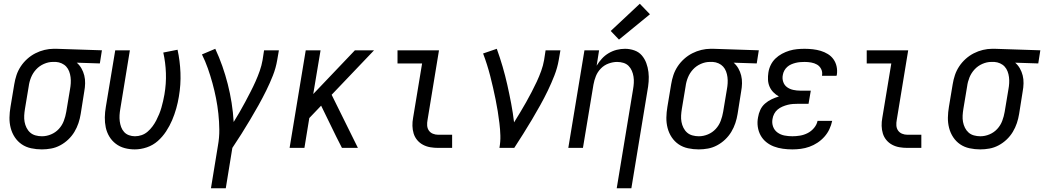

<svg xmlns="http://www.w3.org/2000/svg" viewBox="-20 -788 5563 1023"><path d="M203 8Q174 8 146 2Q118 -4 96 -19Q74 -34 59 -56.5Q44 -79 37 -106Q30 -133 30.5 -161.5Q31 -190 36 -219L56 -339Q60 -364 68 -388Q76 -412 90.5 -434Q105 -456 125 -474Q145 -492 168.5 -504Q192 -516 217 -522Q242 -528 266 -528Q270 -528 273.5 -528Q277 -528 281 -528L523 -520L512 -450L389 -454Q404 -441 414 -423.5Q424 -406 429 -386Q434 -366 433.5 -344Q433 -322 429 -301L410 -181Q406 -156 398 -132Q390 -108 376.5 -85.5Q363 -63 343.5 -44.5Q324 -26 300.5 -13.5Q277 -1 252 3.5Q227 8 203 8ZM204 -62Q228 -62 252 -72Q276 -82 293.5 -101Q311 -120 320 -144Q329 -168 333 -192L353 -312Q356 -328 357 -344.5Q358 -361 356 -377Q354 -393 348.5 -407.5Q343 -422 333 -433Q323 -444 308.5 -450.5Q294 -457 278 -458H270Q268 -458 265.5 -458Q263 -458 261 -458Q238 -458 214 -447.5Q190 -437 172.5 -418Q155 -399 145.5 -375.5Q136 -352 133 -328L113 -208Q110 -190 109 -172.5Q108 -155 111 -138.5Q114 -122 121.5 -107Q129 -92 141 -81.5Q153 -71 169.5 -66.5Q186 -62 203 -62Z M698 8Q670 8 644 1Q618 -6 597 -22Q576 -38 562.5 -60.5Q549 -83 543.5 -109Q538 -135 538.5 -163Q539 -191 544 -219L594 -520H672L621 -208Q618 -191 617 -174.5Q616 -158 618 -142Q620 -126 625.5 -111Q631 -96 641.5 -84.5Q652 -73 667.5 -67.5Q683 -62 699 -62Q717 -62 734.5 -68Q752 -74 766.5 -86.5Q781 -99 792.5 -114.5Q804 -130 812.5 -146.5Q821 -163 828 -180Q835 -197 840 -214.5Q845 -232 849 -249.5Q853 -267 856 -284Q866 -342 864 -398.5Q862 -455 850 -508L926 -523Q939 -464 941.5 -400.5Q944 -337 933 -273Q928 -242 919 -210Q910 -178 897 -147.5Q884 -117 865 -88Q846 -59 820.5 -36.5Q795 -14 762.5 -3Q730 8 698 8Z M1104 215 1141 -11Q1149 -55 1148.5 -97.5Q1148 -140 1143.5 -182Q1139 -224 1131 -264.5Q1123 -305 1112 -345Q1101 -385 1087.5 -423.5Q1074 -462 1056 -498L1127 -528Q1148 -483 1164.5 -436Q1181 -389 1193.5 -340Q1206 -291 1214 -240.5Q1222 -190 1225 -138Q1241 -164 1256.5 -190.5Q1272 -217 1286.5 -244.5Q1301 -272 1315 -299Q1329 -326 1341.5 -354Q1354 -382 1364 -410.5Q1374 -439 1379 -468L1387 -520H1466L1457 -468Q1450 -426 1434 -385.5Q1418 -345 1398.5 -305.5Q1379 -266 1357.5 -227.5Q1336 -189 1313 -150.5Q1290 -112 1266.5 -74.5Q1243 -37 1218 0L1183 215Z M1523 0 1609 -520H1688L1649 -287L1871 -520H1973L1747 -283L1887 0H1802L1772 -59L1691 -225L1628 -159L1602 0Z M2315 0Q2293 0 2272.5 -3.5Q2252 -7 2234 -16.5Q2216 -26 2203 -41.5Q2190 -57 2184 -76.5Q2178 -96 2177.5 -117.5Q2177 -139 2181 -160L2229 -450H2098V-520H2319L2258 -149Q2255 -134 2256 -119Q2257 -104 2265 -92.5Q2273 -81 2286.5 -75.5Q2300 -70 2315 -70H2389V0Z M2641 0Q2647 -33 2646 -66Q2645 -99 2641 -131.5Q2637 -164 2632 -195.5Q2627 -227 2620.5 -258.5Q2614 -290 2607 -321Q2600 -352 2592 -383Q2584 -414 2574.5 -444Q2565 -474 2554 -503L2627 -528Q2644 -481 2658 -433Q2672 -385 2683 -336Q2694 -287 2703.5 -237Q2713 -187 2719 -136Q2735 -162 2751.5 -189Q2768 -216 2783 -243Q2798 -270 2812.5 -297.5Q2827 -325 2840 -353Q2853 -381 2863.5 -410Q2874 -439 2879 -468L2887 -520H2966L2957 -468Q2950 -427 2934 -386Q2918 -345 2899 -305.5Q2880 -266 2858.5 -227.5Q2837 -189 2814.5 -151Q2792 -113 2768 -75Q2744 -37 2720 0Z M3266 215 3353 -312Q3356 -329 3357 -346Q3358 -363 3355.5 -379.5Q3353 -396 3346.5 -411Q3340 -426 3329 -437Q3318 -448 3302 -453Q3286 -458 3268 -458Q3246 -458 3222.5 -449.5Q3199 -441 3181.5 -423Q3164 -405 3155 -382.5Q3146 -360 3142 -337L3086 0H3008L3094 -520H3172L3159 -438Q3171 -458 3187 -475.5Q3203 -493 3223.5 -505Q3244 -517 3266 -522.5Q3288 -528 3310 -528Q3336 -528 3360 -519.5Q3384 -511 3399.5 -493Q3415 -475 3423.5 -452Q3432 -429 3435 -404Q3438 -379 3436 -353Q3434 -327 3429 -301L3344 215ZM3278 -577 3234 -623 3389 -768 3443 -712Z M3703 8Q3674 8 3646 2Q3618 -4 3596 -19Q3574 -34 3559 -56.5Q3544 -79 3537 -106Q3530 -133 3530.5 -161.5Q3531 -190 3536 -219L3556 -339Q3560 -364 3568 -388Q3576 -412 3590.5 -434Q3605 -456 3625 -474Q3645 -492 3668.5 -504Q3692 -516 3717 -522Q3742 -528 3766 -528Q3770 -528 3773.5 -528Q3777 -528 3781 -528L4023 -520L4012 -450L3889 -454Q3904 -441 3914 -423.5Q3924 -406 3929 -386Q3934 -366 3933.5 -344Q3933 -322 3929 -301L3910 -181Q3906 -156 3898 -132Q3890 -108 3876.5 -85.5Q3863 -63 3843.5 -44.5Q3824 -26 3800.5 -13.5Q3777 -1 3752 3.5Q3727 8 3703 8ZM3704 -62Q3728 -62 3752 -72Q3776 -82 3793.5 -101Q3811 -120 3820 -144Q3829 -168 3833 -192L3853 -312Q3856 -328 3857 -344.5Q3858 -361 3856 -377Q3854 -393 3848.5 -407.5Q3843 -422 3833 -433Q3823 -444 3808.5 -450.5Q3794 -457 3778 -458H3770Q3768 -458 3765.5 -458Q3763 -458 3761 -458Q3738 -458 3714 -447.5Q3690 -437 3672.5 -418Q3655 -399 3645.5 -375.5Q3636 -352 3633 -328L3613 -208Q3610 -190 3609 -172.5Q3608 -155 3611 -138.5Q3614 -122 3621.5 -107Q3629 -92 3641 -81.5Q3653 -71 3669.5 -66.5Q3686 -62 3703 -62Z M4202 8Q4176 8 4151 4.5Q4126 1 4103.5 -7.5Q4081 -16 4062.5 -31Q4044 -46 4032.5 -67Q4021 -88 4017.5 -113Q4014 -138 4019 -163Q4022 -183 4031 -202.5Q4040 -222 4056 -236Q4072 -250 4091 -259Q4110 -268 4130 -274Q4114 -283 4101 -296Q4088 -309 4080.5 -326Q4073 -343 4072 -362.5Q4071 -382 4074 -401Q4077 -422 4086.5 -441.5Q4096 -461 4111.5 -476Q4127 -491 4146.5 -501.5Q4166 -512 4186 -518Q4206 -524 4226.5 -526Q4247 -528 4267 -528Q4289 -528 4311 -525.5Q4333 -523 4353 -517Q4373 -511 4391 -500Q4409 -489 4421 -472Q4433 -455 4437.5 -434Q4442 -413 4439 -391Q4438 -389 4438 -387.5Q4438 -386 4437 -384H4360Q4360 -385 4360 -386Q4360 -387 4360 -387Q4363 -405 4355 -420.5Q4347 -436 4333 -444Q4319 -452 4302 -455Q4285 -458 4267 -458Q4255 -458 4243 -457Q4231 -456 4219 -453Q4207 -450 4195.5 -445Q4184 -440 4174.5 -431.5Q4165 -423 4159 -412Q4153 -401 4151 -389Q4147 -370 4153 -352Q4159 -334 4173.5 -323.5Q4188 -313 4206.5 -309Q4225 -305 4244 -305H4300L4288 -235H4233Q4219 -235 4205 -234Q4191 -233 4177 -229.5Q4163 -226 4149 -220Q4135 -214 4123.5 -204.5Q4112 -195 4105 -181.5Q4098 -168 4096 -154Q4092 -133 4099 -113.5Q4106 -94 4122.5 -82Q4139 -70 4159.5 -66Q4180 -62 4202 -62Q4222 -62 4243 -65.5Q4264 -69 4283.5 -79Q4303 -89 4317.5 -106.5Q4332 -124 4336 -144H4414Q4409 -121 4399 -99.5Q4389 -78 4372.5 -59.5Q4356 -41 4335.5 -27.5Q4315 -14 4292.5 -6Q4270 2 4247 5Q4224 8 4202 8Z M4815 0Q4793 0 4772.5 -3.5Q4752 -7 4734 -16.5Q4716 -26 4703 -41.5Q4690 -57 4684 -76.5Q4678 -96 4677.5 -117.5Q4677 -139 4681 -160L4729 -450H4598V-520H4819L4758 -149Q4755 -134 4756 -119Q4757 -104 4765 -92.5Q4773 -81 4786.5 -75.5Q4800 -70 4815 -70H4889V0Z M5203 8Q5174 8 5146 2Q5118 -4 5096 -19Q5074 -34 5059 -56.5Q5044 -79 5037 -106Q5030 -133 5030.5 -161.5Q5031 -190 5036 -219L5056 -339Q5060 -364 5068 -388Q5076 -412 5090.5 -434Q5105 -456 5125 -474Q5145 -492 5168.5 -504Q5192 -516 5217 -522Q5242 -528 5266 -528Q5270 -528 5273.5 -528Q5277 -528 5281 -528L5523 -520L5512 -450L5389 -454Q5404 -441 5414 -423.5Q5424 -406 5429 -386Q5434 -366 5433.5 -344Q5433 -322 5429 -301L5410 -181Q5406 -156 5398 -132Q5390 -108 5376.5 -85.5Q5363 -63 5343.5 -44.5Q5324 -26 5300.5 -13.5Q5277 -1 5252 3.5Q5227 8 5203 8ZM5204 -62Q5228 -62 5252 -72Q5276 -82 5293.5 -101Q5311 -120 5320 -144Q5329 -168 5333 -192L5353 -312Q5356 -328 5357 -344.5Q5358 -361 5356 -377Q5354 -393 5348.5 -407.5Q5343 -422 5333 -433Q5323 -444 5308.5 -450.5Q5294 -457 5278 -458H5270Q5268 -458 5265.5 -458Q5263 -458 5261 -458Q5238 -458 5214 -447.5Q5190 -437 5172.5 -418Q5155 -399 5145.5 -375.5Q5136 -352 5133 -328L5113 -208Q5110 -190 5109 -172.5Q5108 -155 5111 -138.5Q5114 -122 5121.5 -107Q5129 -92 5141 -81.5Q5153 -71 5169.5 -66.5Q5186 -62 5203 -62Z"/></svg>

Font: Iosevka SS04 Oblique
Style: Regular
Weight: 400
Italic angle: -9°
Monospace: yes
Designer: Belleve Invis
Foundry: Belleve Invis
Version: Version 19.0.0; ttfautohint (v1.8.4)